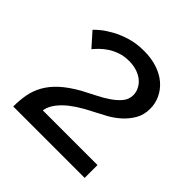

<svg xmlns="http://www.w3.org/2000/svg" viewBox="-155 -713 846 846"><g transform="rotate(45 267.5 -290.5)"><path d="M43 0Q43 -40 49.5 -75Q56 -110 74 -142Q92 -174 123.5 -203Q155 -232 206 -261Q236 -277 267 -292.5Q298 -308 323.5 -325.5Q349 -343 365.5 -363Q382 -383 382 -410Q382 -427 374 -444Q366 -461 351 -474Q336 -487 313.5 -495Q291 -503 262 -503Q232 -503 207.5 -494.5Q183 -486 164 -473.5Q145 -461 131 -447Q117 -433 108 -422L51 -486Q59 -495 78 -510.5Q97 -526 126 -542Q155 -558 193 -569.5Q231 -581 278 -581Q324 -581 361 -568.5Q398 -556 423.5 -534Q449 -512 463 -482.5Q477 -453 477 -420Q477 -381 460 -352Q443 -323 418.5 -301Q394 -279 366 -263.5Q338 -248 316 -237Q294 -226 266.5 -210.5Q239 -195 214 -175.5Q189 -156 170.5 -132Q152 -108 147 -80H488V0Z"/></g></svg>

Font: Raleway Medium Alt1
Style: Regular
Weight: 500
Designer: Matt McInerney, Pablo Impallari, Rodrigo Fuenzalida
Foundry: Matt McInerney, Pablo Impallari, Rodrigo Fuenzalida
Version: Version 3.000g; ttfautohint (v1.5) -l 8 -r 28 -G 28 -x 14 -D